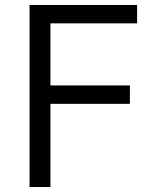

<svg xmlns="http://www.w3.org/2000/svg" viewBox="-20 -753 626 773"><path d="M183 -335V0H99V-733H532V-659H183V-409H503V-335Z"/></svg>

Font: IBM Plex Sans JP
Style: Regular
Weight: 400
Designer: Mike Abbink; Paul van der Laan; Pieter van Rosmalen; Wujin Sim; Yejin Wi; Jinhee Kim; Boomi Park; Yona Kim; Kichan Ma
Foundry: Sandoll Inc.
Version: Version 1.001